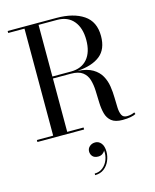

<svg xmlns="http://www.w3.org/2000/svg" viewBox="-149 -849 1010 1253"><g transform="rotate(-15 356.0 -222.0)"><path d="M336 147.3Q336 127.3 351.4 113.7Q366.8 100.1 389.6 100.1Q413.2 100.1 429.4 120.1Q445.6 140.1 445.6 178.1Q445.6 209.3 432.8 238.9Q420 268.5 395.2 287.5Q370.4 306.5 334.4 306.5V295.7Q366.8 295.7 390 276.9Q413.2 258.1 424.6 228.3Q436 198.5 432.4 165.3Q428.4 176.1 416 185.3Q403.6 194.5 386.4 194.5Q360.8 194.5 348.4 180.7Q336 166.9 336 147.3ZM26.5 -13.5H136.5V-736.5H26.5V-750H356.5Q470 -750 538.2 -704.2Q606.5 -658.5 606.5 -561Q606.5 -472.5 553.2 -430Q500 -387.5 400 -380.5Q463.5 -376.5 500.8 -354.2Q538 -332 556.5 -298.8Q575 -265.5 581 -226.8Q587 -188 587.5 -150Q588 -112 589.5 -80.8Q591 -49.5 600.5 -30.5Q610 -11.5 635 -11.5Q650.5 -11.5 663.5 -14.8Q676.5 -18 687 -23L691.5 -11Q679.5 -4 656 0.5Q632.5 5 601.5 5Q552 5 527 -15.5Q502 -36 493 -69.8Q484 -103.5 482.8 -144Q481.5 -184.5 480 -225Q478.5 -265.5 468.5 -299.2Q458.5 -333 431.5 -353.5Q404.5 -374 351.5 -374H231.5V-13.5H342V0H26.5ZM356.5 -736.5H231.5V-387.5H356.5Q428.5 -387.5 467.8 -433.2Q507 -479 507 -561Q507 -642.5 467.8 -689.5Q428.5 -736.5 356.5 -736.5Z"/></g></svg>

Font: Bodoni Moda 16pt
Style: Regular
Weight: 400
Version: Version 2.3